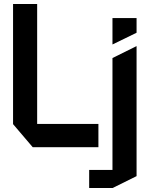

<svg xmlns="http://www.w3.org/2000/svg" viewBox="-20 -733 769 956"><path d="M143 0 45 -115V-116H470V0ZM45 -116V-713H165V-116ZM540 203V-444L659 -503H660V144L541 203ZM424 203V113H540V203ZM540 -512V-643H660V-570L541 -512Z"/></svg>

Font: Foldit Medium
Style: Regular
Weight: 500
Version: Version 1.003